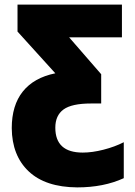

<svg xmlns="http://www.w3.org/2000/svg" viewBox="-20 -573 586 833"><path d="M31 -17Q31 -116 79 -176Q127 -236 220 -255L56 -436V-553H509V-411H280L419 -251V-124H375Q291 -124 255.5 -98Q220 -72 220 -19Q220 89 339 89Q380 89 429 76.5Q478 64 517 44V200Q430 240 315 240Q177 239 104.5 170.5Q32 102 31 -17Z"/></svg>

Font: Noto Sans Display Black Narrow
Style: Regular
Weight: 900
Width: 4
Designer: Monotype Design team
Foundry: Monotype Imaging Inc.
Version: Version 1.000